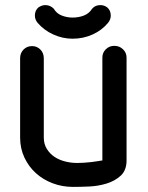

<svg xmlns="http://www.w3.org/2000/svg" viewBox="-20 -735 580 754"><path d="M265 -666Q289 -666 309.5 -674Q330 -682 342 -701Q354 -715 374 -715Q389 -715 401 -706Q415 -694 415 -674Q415 -658 404 -645Q380 -616 343.5 -599.5Q307 -583 265 -583Q226 -583 189.5 -599.5Q153 -616 128 -645Q117 -658 117 -674Q117 -694 131 -706Q145 -715 158 -715Q177 -715 191 -701Q202 -682 222.5 -674Q243 -666 265 -666ZM382 -509Q382 -528 395.5 -541.5Q409 -555 429 -555Q449 -555 463 -541.5Q477 -528 477 -509V-105Q477 -66 454 -45Q431 -24 398 -14Q365 -4 329 -2.5Q293 -1 267 -1Q225 -1 187.5 -15Q150 -29 121.5 -54.5Q93 -80 76 -116Q59 -152 59 -195V-506Q59 -527 72.5 -540.5Q86 -554 106 -554Q125 -554 138.5 -540.5Q152 -527 152 -506V-195Q152 -169 164 -150Q176 -131 194 -119Q212 -107 235.5 -101Q259 -95 283 -95Q296 -95 310.5 -96Q325 -97 338.5 -98.5Q352 -100 363.5 -102Q375 -104 382 -105Z"/></svg>

Font: VDS
Style: Regular
Weight: 400
Designer: artmaker
Foundry: artmaker
Version: Version 1.000 2009 initial release